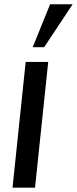

<svg xmlns="http://www.w3.org/2000/svg" viewBox="-20 -863 354 883"><path d="M130.4 -646 210.4 -843.3H314L183.1 -646ZM37.6 0 98.1 -578.1H201.7L141.1 0Z"/></svg>

Font: Oswald
Style: Regular
Weight: 400
Designer: Vernon Adams
Foundry: Vernon Adams
Version: 3.0; ttfautohint (v0.94.23-7a4d-dirty) -l 8 -r 50 -G 200 -x 